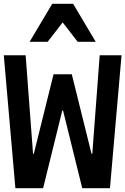

<svg xmlns="http://www.w3.org/2000/svg" viewBox="-30 -991 660 1011"><path d="M51 0H197L298 -409H302L403 0H549L610 -700H495L456 -181H452L348 -600H252L148 -181H144L105 -700H-10ZM126 -771H221L300 -873L379 -771H474L355 -971H245Z"/></svg>

Font: CommitMonoV143 ExtLt
Style: Regular
Weight: 200
Monospace: yes
Designer: Eigil Nikolajsen
Foundry: Eigil Nikolajsen
Version: Version 1.143